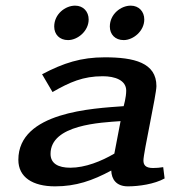

<svg xmlns="http://www.w3.org/2000/svg" viewBox="-20 -653 643 680"><path d="M45 -87C45 -25 96 7 175 7C249 7 307 -13 374 -49C375 -18 392 7 433 7C472 7 527 -1 563 -21L558 -61C547 -59 533 -58 522 -58C495 -58 488 -69 488 -85C488 -112 534 -318 534 -348C534 -431 455 -450 351 -450C267 -450 205 -430 129 -390L166 -327C227 -362 274 -383 344 -383C387 -383 427 -369 427 -332C427 -308 418 -277 418 -277C310 -269 45 -257 45 -87ZM159 -108C159 -212 338 -219 407 -224L385 -109C339 -82 282 -59 229 -59C186 -59 159 -74 159 -108ZM172 -559C172 -531 191 -511 221 -511C255 -511 294 -543 294 -584C294 -612 275 -633 246 -633C211 -633 172 -603 172 -559ZM369 -559C369 -531 388 -511 418 -511C452 -511 491 -543 491 -584C491 -612 472 -633 443 -633C408 -633 369 -603 369 -559Z"/></svg>

Font: KpSans
Style: BoldItalic
Weight: 700
Italic angle: -11°
Version: Version 0.66